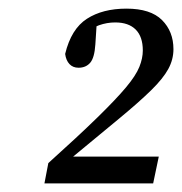

<svg xmlns="http://www.w3.org/2000/svg" viewBox="-20 -851 422 445"><path d="M83 -426 92 -473Q162 -536 205.5 -578.5Q249 -621 272 -648.5Q295 -676 303 -696Q311 -716 311 -734Q311 -766 294.5 -782.5Q278 -799 247 -799Q228 -799 209.5 -792.5Q191 -786 176 -770L205 -810L201 -748Q199 -717 189 -705.5Q179 -694 162 -694Q149 -694 141 -702.5Q133 -711 131 -726Q145 -784 181.5 -807.5Q218 -831 273 -831Q329 -831 355.5 -804.5Q382 -778 382 -737Q382 -713 370 -691Q358 -669 330.5 -642Q303 -615 256.5 -576.5Q210 -538 141 -481L137 -488H348L335 -426Z"/></svg>

Font: Source Serif 4
Style: Italic
Weight: 400
Italic angle: -12°
Designer: Frank Grießhammer
Foundry: Adobe Systems Incorporated
Version: Version 4.004;hotconv 1.0.116;makeotfexe 2.5.65601